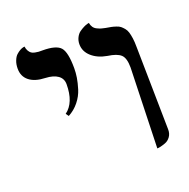

<svg xmlns="http://www.w3.org/2000/svg" viewBox="-106 -663 757 770"><g transform="rotate(-20 272.5 -277.5)"><path d="M438 5.9 448.2 -335.9Q448.2 -376.5 432.1 -391.1Q416 -405.8 377 -411.1Q336.9 -418 312 -440.2Q287.1 -462.4 287.1 -493.2Q287.1 -508.8 293.7 -521.7Q300.3 -534.7 309.8 -541.5Q319.3 -548.3 329.1 -553.2Q338.9 -558.1 345.7 -559.6L352.1 -561Q354 -549.8 359.6 -541.7Q365.2 -533.7 375.5 -529.1Q385.7 -524.4 391.4 -522.9Q397 -521.5 408.2 -519Q422.9 -516.6 431.4 -514.9Q439.9 -513.2 450.9 -509.5Q461.9 -505.9 468 -501Q474.1 -496.1 481 -488Q487.8 -480 491.2 -468.8Q494.6 -457.5 496.8 -441.9Q499 -426.3 499 -405.8Q499.5 -365.7 502 -228Q504.4 -90.3 504.9 -51.8Q505.4 -33.2 496.1 -20.3Q486.8 -7.3 473.1 -2.4Q459.5 2.4 451.2 4.2Q442.9 5.9 438 5.9ZM148.9 -237.8 140.1 -250Q184.1 -282.2 184.1 -360.8Q184.1 -384.8 165.3 -398.2Q146.5 -411.6 112.8 -413.1Q68.8 -414.6 44.9 -433.6Q21 -452.6 21 -485.8Q21 -504.9 26.9 -519.5Q32.7 -534.2 40.8 -541.5Q48.8 -548.8 57.1 -553.5Q65.4 -558.1 71.3 -559.1L77.1 -560.1Q78.6 -548.8 83.3 -541Q87.9 -533.2 93.3 -529.3Q98.6 -525.4 108.2 -523.4Q117.7 -521.5 123.5 -521.2Q129.4 -521 140.1 -521Q197.8 -521 216.3 -499.8Q234.9 -478.5 234.9 -410.2Q234.9 -391.1 231.7 -370.8Q228.5 -350.6 220.5 -324.5Q212.4 -298.3 193.8 -275.1Q175.3 -252 148.9 -237.8Z"/></g></svg>

Font: Common Serif Medium
Style: Regular
Weight: 500
Designer: Philipp H. Poll, Khaled Hosny
Foundry: Stefan Peev, Context Ltd.
Version: Version 1.026